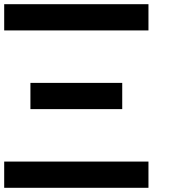

<svg xmlns="http://www.w3.org/2000/svg" viewBox="-20 -895 852 915"><path d="M0 0H687.5V-125H0ZM125 -375H562.5V-500H125ZM0 -750H687.5V-875H0Z"/></svg>

Font: Faithful 32x
Style: Semibold
Weight: 400
Foundry: Faithful Resource Pack
Version: Version 1.0; January 27, 2023